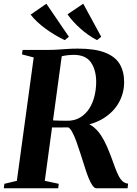

<svg xmlns="http://www.w3.org/2000/svg" viewBox="-36 -1011 737 1031"><path d="M-15.5 0 -12.5 -24 54.5 -40 145 -702.5 82 -719 85.5 -743H223Q251.5 -743 276.2 -744.8Q301 -746.5 326.5 -748.2Q352 -750 381.5 -750Q474 -750 528.5 -728.5Q583 -707 606.8 -667Q630.5 -627 630.5 -571.5Q631 -513 603.2 -462Q575.5 -411 520.5 -376.2Q465.5 -341.5 382 -331.5L402.5 -353Q435.5 -352 460.5 -333.5Q485.5 -315 504.5 -286.8Q523.5 -258.5 537.2 -226.8Q551 -195 561.5 -167Q572.5 -136 582 -110.8Q591.5 -85.5 601 -66.8Q610.5 -48 622.8 -37.2Q635 -26.5 652 -25L649 0H481.5Q471 0 460 -16Q449 -32 438.5 -58.2Q428 -84.5 418.5 -116Q407 -152 395.8 -187Q384.5 -222 373.8 -251.8Q363 -281.5 352.2 -301.2Q341.5 -321 331 -327Q321.5 -327 309 -326.8Q296.5 -326.5 283.2 -326.5Q270 -326.5 257.5 -326.5Q245 -326.5 235.5 -327L240.5 -365Q248 -364.5 258.8 -364Q269.5 -363.5 281.8 -363.2Q294 -363 305 -362.8Q316 -362.5 323 -362.5Q365 -362 395 -380.5Q425 -399 444 -429.2Q463 -459.5 471.8 -496.8Q480.5 -534 480.5 -571.5Q480 -637.5 451.5 -677Q423 -716.5 359.5 -716.5Q348.5 -716.5 334 -715.2Q319.5 -714 305.8 -711.2Q292 -708.5 282 -704.5L298 -727.5L204.5 -40L279.5 -24L276.5 0ZM507.5 -813.5 485 -795.5Q460.5 -808 438.2 -823.8Q416 -839.5 395.8 -857.5Q375.5 -875.5 358 -894.8Q340.5 -914 326.5 -934L411 -991ZM334 -813.5 311.5 -795.5Q286 -807.5 260 -823Q234 -838.5 209.5 -856.2Q185 -874 164.2 -893.5Q143.5 -913 128.5 -932.5L213 -991Z"/></svg>

Font: Merriweather 120pt
Style: Bold Italic
Weight: 700
Italic angle: -7.8°
Version: Version 2.101